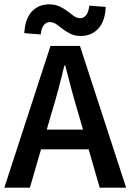

<svg xmlns="http://www.w3.org/2000/svg" viewBox="-22 -866 602 886"><path d="M-2 0 211 -654H347L560 0H438L338 -348Q322 -400 307.5 -455Q293 -510 279 -564H275Q262 -509 247.5 -454.5Q233 -400 217 -348L116 0ZM124 -177V-268H432V-177ZM351 -700Q324 -700 303.5 -710Q283 -720 267 -732.5Q251 -745 237.5 -754.5Q224 -764 208 -764Q192 -764 180.5 -750.5Q169 -737 166 -707L90 -713Q94 -780 125 -813Q156 -846 205 -846Q232 -846 252.5 -836.5Q273 -827 289 -814.5Q305 -802 319 -792Q333 -782 348 -782Q364 -782 375.5 -796Q387 -810 390 -840L466 -834Q463 -768 431.5 -734Q400 -700 351 -700Z"/></svg>

Font: Source Sans 3 ExtraLight SemiBold
Style: Regular
Weight: 600
Version: Version 3.052;hotconv 1.1.0;makeotfexe 2.6.0